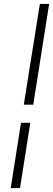

<svg xmlns="http://www.w3.org/2000/svg" viewBox="-20 -805 268 969"><path d="M34.2 144 85.9 -185.1H132.8L81.1 144ZM100.1 -276.9 181.2 -785.2H228L147.9 -276.9Z"/></svg>

Font: Dihjauti S
Style: Italic
Weight: 400
Italic angle: -9°
Designer: T. Christopher White
Version: Version 3.0.0